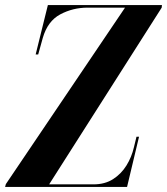

<svg xmlns="http://www.w3.org/2000/svg" viewBox="-46 -734 656 754"><path d="M-26 0 -23 -11 445 -704H298Q240 -704 190.5 -677.5Q141 -651 122 -585L104 -520H94L142 -714H590L589 -704L147 -10H321Q366 -10 398 -30.5Q430 -51 450.5 -84Q471 -117 480 -156L490 -197H500L453 0Z"/></svg>

Font: Noto Serif Display ExtraCondensed
Style: Bold Italic
Weight: 700
Width: 2
Italic angle: -12°
Designer: Monotype Design Team
Foundry: Monotype Imaging Inc.
Version: Version 2.009